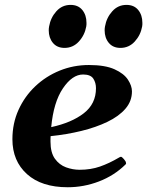

<svg xmlns="http://www.w3.org/2000/svg" viewBox="-20 -766 613 800"><path d="M529.8 -385.3Q529.8 -344.2 502.4 -312.7Q475.1 -281.2 427.5 -258.3Q379.9 -235.4 319.1 -220.5Q258.3 -205.6 190.9 -198.7Q190.4 -193.4 190.4 -187.5Q190.4 -181.6 190.4 -175.8Q190.4 -130.4 208.7 -104.7Q227.1 -79.1 255.1 -68.8Q283.2 -58.6 312 -58.6Q357.9 -58.6 396.5 -72Q435.1 -85.4 476.6 -109.9Q478.5 -110.8 480.2 -111.8Q481.9 -112.8 483.9 -112.8Q487.8 -112.8 496.3 -103Q504.9 -93.3 504.9 -87.4Q504.9 -86.9 505.1 -86.4Q505.4 -85.9 505.4 -85.4Q505.4 -83.5 504.4 -82.3Q503.4 -81.1 502.4 -80.1Q455.6 -34.2 392.3 -10Q329.1 14.2 262.2 14.2Q153.3 14.2 92.5 -40.5Q31.7 -95.2 31.7 -186Q31.7 -252 57.1 -308.1Q82.5 -364.3 126.7 -406.2Q170.9 -448.2 228.5 -471.7Q286.1 -495.1 350.6 -495.1Q418 -495.1 457.3 -477.3Q496.6 -459.5 513.2 -433.8Q529.8 -408.2 529.8 -385.3ZM326.2 -455.6Q281.2 -455.6 242.2 -397.9Q203.1 -340.3 193.4 -236.3Q278.8 -254.9 329.3 -294.2Q379.9 -333.5 379.9 -398.4Q379.9 -421.4 368.7 -438.5Q357.4 -455.6 326.2 -455.6ZM481.9 -566.4Q450.7 -566.4 433.3 -587.4Q416 -608.4 416 -639.6Q416 -647.9 417.5 -655.8Q423.8 -692.4 447.8 -719Q471.7 -745.6 506.8 -745.6Q538.6 -745.6 555.9 -724.4Q573.2 -703.1 573.2 -671.4Q573.2 -668 573.2 -663.8Q573.2 -659.7 572.3 -655.8Q565.9 -619.6 541.5 -593Q517.1 -566.4 481.9 -566.4ZM249 -566.4Q217.8 -566.4 200.4 -587.4Q183.1 -608.4 183.1 -639.6Q183.1 -647.9 184.6 -655.8Q190.9 -692.4 214.8 -719Q238.8 -745.6 273.9 -745.6Q305.7 -745.6 323 -724.4Q340.3 -703.1 340.3 -671.4Q340.3 -668 340.3 -663.8Q340.3 -659.7 339.4 -655.8Q333 -619.6 308.6 -593Q284.2 -566.4 249 -566.4Z"/></svg>

Font: Gelasio
Style: Bold Italic
Weight: 700
Italic angle: -8.5°
Designer: Eben Sorkin
Foundry: Eben Sorkin
Version: Version 1.008